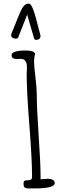

<svg xmlns="http://www.w3.org/2000/svg" viewBox="-20 -1052 408 1076"><path d="M171.4 -835.4Q173.8 -828.6 184.1 -828.6Q193.4 -828.6 200.2 -834.2Q207 -839.8 207 -849.6Q207 -853.5 205.6 -858.4Q197.8 -886.7 192.9 -906.2L180.2 -954.6Q166 -1005.9 154.8 -1022Q147.9 -1031.7 140.6 -1031.7Q133.3 -1031.7 127 -1029.3Q115.7 -1024.4 104 -1005.4Q96.2 -992.2 80.1 -952.6L70.8 -929.2Q62 -906.2 44.4 -864.3Q42.5 -860.4 42.5 -855Q42.5 -846.2 50 -840.8Q57.6 -835.4 67.9 -835.4Q79.1 -835.4 82 -842.3L132.3 -970.2ZM144.5 -351.1Q159.7 -160.2 159.7 -58.6Q159.7 -42 137.7 -42Q121.6 -42 116.7 -38.3Q111.8 -34.7 111.8 -22.9Q111.8 -6.3 118.7 -1Q125.5 4.4 143.1 4.4Q151.4 4.4 156.7 3.9H172.9Q286.6 3.9 286.6 -25.4Q286.6 -50.3 244.1 -50.3V-49.8Q236.8 -49.8 232.9 -49.3Q223.6 -48.8 217 -48.1Q210.4 -47.4 207.5 -46.9V-53.2Q207.5 -135.7 196.8 -290.5Q186 -444.3 186 -526.9Q186 -558.1 178.7 -618.7Q170.9 -677.7 170.9 -710.4Q170.9 -725.6 176.8 -752.4Q167.5 -769 125.5 -769Q44.9 -769 44.9 -742.7Q44.9 -721.2 73.2 -721.2Q80.1 -721.2 85.4 -721.7L96.2 -722.2Q130.9 -722.2 130.9 -675.3Q130.9 -664.6 130.4 -656.2L129.4 -638.7Q129.4 -542 144.5 -351.1Z"/></svg>

Font: Amatica SC
Style: Bold
Weight: 400
Designer: Vernon Adams, Ben Nathan
Foundry: newtypography
Version: Version 2.000